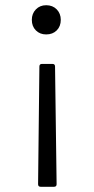

<svg xmlns="http://www.w3.org/2000/svg" viewBox="-20 -728 359 736"><path d="M157 -708Q182 -708 197.5 -692Q213 -676 213 -652Q213 -627 197.5 -611.5Q182 -596 157 -596Q133 -596 117.5 -611.5Q102 -627 102 -652Q102 -676 117.5 -692Q133 -708 157 -708ZM131 -473Q131 -483 141 -483H181Q191 -483 191 -473L197 -22Q197 -12 187 -12H136Q126 -12 126 -22Z"/></svg>

Font: LinhAnh
Style: Regular
Weight: 400
Designer: Jeremy Tribby
Foundry: Tribby Type
Version: Version 1.408